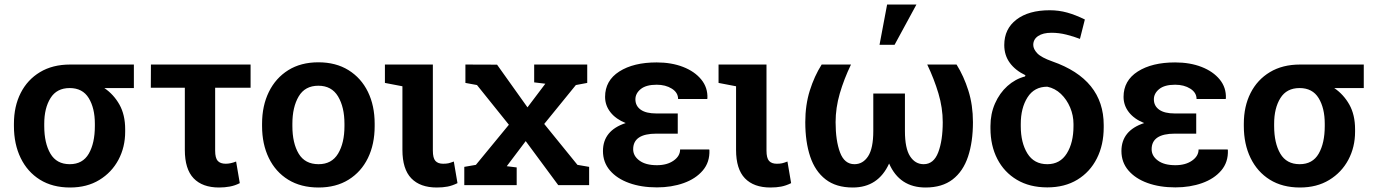

<svg xmlns="http://www.w3.org/2000/svg" viewBox="-20 -811 6034 841"><path d="M287.1 10.3Q210 10.3 155 -23.9Q100.1 -58.1 70.6 -118.9Q41 -179.7 41 -258.8V-269Q41 -345.2 70.6 -403.6Q100.1 -461.9 155.3 -495.1Q210.4 -528.3 287.1 -528.3H566.4V-425.3H437Q478 -397.5 503.2 -352.8Q528.3 -308.1 528.3 -244.6V-234.4Q528.3 -166.5 498.8 -111.1Q469.2 -55.7 415 -22.7Q360.8 10.3 287.1 10.3ZM285.6 -91.8Q342.3 -91.8 368.9 -137.9Q395.5 -184.1 395.5 -258.8V-269Q395.5 -337.4 368.7 -381.3Q341.8 -425.3 285.2 -425.3Q228.5 -425.3 201.2 -381.3Q173.8 -337.4 173.8 -269V-258.8Q173.8 -184.1 200.9 -137.9Q228 -91.8 285.6 -91.8Z M939.5 10.3Q866.7 10.3 828.1 -30Q789.6 -70.3 789.6 -154.3V-426.8H640.6L641.1 -528.3H1077.6V-426.8H922.4V-151.4Q922.4 -118.7 933.8 -106.2Q945.3 -93.8 968.8 -93.8Q989.7 -93.8 1014.2 -103.5L1030.3 -8.8Q1009.3 2 986.8 6.1Q964.4 10.3 939.5 10.3Z M1375.5 10.3Q1297.9 10.3 1242.4 -23.9Q1187 -58.1 1157.5 -118.9Q1127.9 -179.7 1127.9 -258.8V-269Q1127.9 -347.7 1157.7 -408.4Q1187.5 -469.2 1242.7 -503.7Q1297.9 -538.1 1374.5 -538.1Q1451.2 -538.1 1506.6 -503.7Q1562 -469.2 1591.6 -408.7Q1621.1 -348.1 1621.1 -269V-258.8Q1621.1 -179.2 1591.6 -118.7Q1562 -58.1 1506.8 -23.9Q1451.7 10.3 1375.5 10.3ZM1375.5 -91.8Q1433.1 -91.8 1460.9 -138.2Q1488.8 -184.6 1488.8 -258.8V-269Q1488.8 -341.8 1460.7 -388.7Q1432.6 -435.5 1374.5 -435.5Q1315.9 -435.5 1288.3 -388.7Q1260.7 -341.8 1260.7 -269V-258.8Q1260.7 -184.1 1288.3 -137.9Q1315.9 -91.8 1375.5 -91.8Z M1893.1 10.3Q1820.3 10.3 1781.5 -30Q1742.7 -70.3 1742.7 -154.3V-433.1L1666 -447.8V-528.3H1876V-151.4Q1876 -118.7 1887.2 -106.2Q1898.4 -93.8 1920.9 -93.8Q1934.6 -93.8 1943.6 -95.7Q1952.6 -97.7 1967.8 -103.5L1983.9 -8.8Q1960.9 2.4 1940.2 6.3Q1919.4 10.3 1893.1 10.3Z M2013.7 0V-80.1L2064.5 -88.9L2209 -264.6L2069.3 -438.5L2018.6 -447.8V-528.3L2157.2 -527.8L2290.5 -340.8L2368.7 -444.3L2319.8 -450.2V-528.3H2552.2V-447.8L2502.4 -438.5L2363.8 -268.1L2509.3 -88.9L2560.5 -80.1V0H2425.3L2282.7 -192.9L2199.7 -83L2243.2 -77.6V0Z M2857.4 9.8Q2788.6 9.8 2735.4 -9.5Q2682.1 -28.8 2651.6 -64.5Q2621.1 -100.1 2621.1 -149.4Q2621.1 -239.3 2720.7 -272Q2677.7 -289.1 2654.1 -319.1Q2630.4 -349.1 2630.4 -386.7Q2630.4 -458 2692.6 -497.8Q2754.9 -537.6 2856.4 -537.6Q2921.4 -537.6 2972.2 -517.8Q3022.9 -498 3051.8 -462.6Q3080.6 -427.2 3078.6 -380.4L3077.6 -377.4H2950.2Q2950.2 -405.3 2922.9 -422.6Q2895.5 -439.9 2856.4 -439.9Q2810.1 -439.9 2786.6 -420.9Q2763.2 -401.9 2763.2 -376Q2763.2 -347.2 2786.4 -330.6Q2809.6 -314 2855 -314H2948.7V-225.6H2855Q2753.4 -225.6 2753.4 -157.2Q2753.4 -127.9 2780.8 -107.7Q2808.1 -87.4 2857.4 -87.4Q2901.9 -87.4 2930.4 -107.4Q2959 -127.4 2959 -156.2H3086.4L3087.4 -153.3Q3089.4 -100.6 3058.3 -64.2Q3027.3 -27.8 2974.4 -9Q2921.4 9.8 2857.4 9.8Z M3354.5 10.3Q3281.7 10.3 3242.9 -30Q3204.1 -70.3 3204.1 -154.3V-433.1L3127.4 -447.8V-528.3H3337.4V-151.4Q3337.4 -118.7 3348.6 -106.2Q3359.9 -93.8 3382.3 -93.8Q3396 -93.8 3405 -95.7Q3414.1 -97.7 3429.2 -103.5L3445.3 -8.8Q3422.4 2.4 3401.6 6.3Q3380.9 10.3 3354.5 10.3Z M3715.3 10.3Q3642.1 10.3 3596.2 -25.4Q3550.3 -61 3528.8 -125.2Q3507.3 -189.5 3507.3 -275.9Q3507.3 -351.1 3527.1 -414.3Q3546.9 -477.5 3579.1 -528.3H3707.5Q3676.8 -464.4 3658.4 -401.4Q3640.1 -338.4 3640.1 -275.9Q3640.1 -195.3 3659.4 -143.6Q3678.7 -91.8 3722.7 -91.8Q3759.8 -91.8 3782.5 -126.5Q3805.2 -161.1 3805.2 -237.3V-401.4H3943.8V-237.3Q3943.8 -161.1 3966.3 -126.5Q3988.8 -91.8 4025.9 -91.8Q4069.8 -91.8 4089.6 -143.6Q4109.4 -195.3 4109.4 -275.9Q4109.4 -338.4 4090.6 -401.6Q4071.8 -464.8 4041.5 -528.3H4169.9Q4201.7 -477.5 4221.7 -414.1Q4241.7 -350.6 4241.7 -275.9Q4241.7 -189.5 4220.2 -125Q4198.7 -60.5 4152.8 -25.1Q4106.9 10.3 4034.2 10.3Q3920.4 10.3 3874.5 -94.7Q3826.7 10.3 3715.3 10.3ZM3832.5 -614.7 3865.7 -791H3994.1L3898.4 -614.7Z M4567.4 9.8Q4490.2 9.8 4434.3 -23.4Q4378.4 -56.6 4348.4 -115Q4318.4 -173.3 4318.4 -249V-258.8Q4318.4 -312.5 4338.4 -357.9Q4358.4 -403.3 4392.6 -434.1Q4426.8 -464.8 4469.7 -476.1L4471.7 -481.4Q4427.7 -502.4 4403.3 -535.6Q4378.9 -568.8 4378.9 -613.8Q4378.9 -684.6 4432.4 -725.3Q4485.8 -766.1 4578.1 -766.1Q4617.7 -766.1 4654.5 -755.9Q4691.4 -745.6 4731.9 -725.6L4710.4 -640.6Q4684.1 -650.9 4651.4 -659.2Q4618.7 -667.5 4585.9 -667.5Q4548.3 -667.5 4527.1 -653.1Q4505.9 -638.7 4505.9 -614.3Q4505.9 -596.2 4523.4 -577.6Q4541 -559.1 4589.4 -542Q4814.5 -463.4 4814.5 -263.2V-253.4Q4814.5 -176.3 4784.4 -116.9Q4754.4 -57.6 4699 -23.9Q4643.6 9.8 4567.4 9.8ZM4567.4 -91.8Q4623.5 -91.8 4652.8 -138.9Q4682.1 -186 4682.1 -258.3V-268.1Q4682.1 -305.2 4667.5 -340.1Q4652.8 -375 4627 -399.7Q4601.1 -424.3 4567.4 -431.2Q4510.3 -431.2 4480.7 -384.5Q4451.2 -337.9 4451.2 -268.1V-258.3Q4451.2 -186 4480.2 -138.9Q4509.3 -91.8 4567.4 -91.8Z M5128.4 9.8Q5059.6 9.8 5006.3 -9.5Q4953.1 -28.8 4922.6 -64.5Q4892.1 -100.1 4892.1 -149.4Q4892.1 -239.3 4991.7 -272Q4948.7 -289.1 4925 -319.1Q4901.4 -349.1 4901.4 -386.7Q4901.4 -458 4963.6 -497.8Q5025.9 -537.6 5127.4 -537.6Q5192.4 -537.6 5243.2 -517.8Q5293.9 -498 5322.8 -462.6Q5351.6 -427.2 5349.6 -380.4L5348.6 -377.4H5221.2Q5221.2 -405.3 5193.8 -422.6Q5166.5 -439.9 5127.4 -439.9Q5081.1 -439.9 5057.6 -420.9Q5034.2 -401.9 5034.2 -376Q5034.2 -347.2 5057.4 -330.6Q5080.6 -314 5126 -314H5219.7V-225.6H5126Q5024.4 -225.6 5024.4 -157.2Q5024.4 -127.9 5051.8 -107.7Q5079.1 -87.4 5128.4 -87.4Q5172.9 -87.4 5201.4 -107.4Q5230 -127.4 5230 -156.2H5357.4L5358.4 -153.3Q5360.4 -100.6 5329.3 -64.2Q5298.3 -27.8 5245.4 -9Q5192.4 9.8 5128.4 9.8Z M5674.3 10.3Q5597.2 10.3 5542.2 -23.9Q5487.3 -58.1 5457.8 -118.9Q5428.2 -179.7 5428.2 -258.8V-269Q5428.2 -345.2 5457.8 -403.6Q5487.3 -461.9 5542.5 -495.1Q5597.7 -528.3 5674.3 -528.3H5953.6V-425.3H5824.2Q5865.2 -397.5 5890.4 -352.8Q5915.5 -308.1 5915.5 -244.6V-234.4Q5915.5 -166.5 5886 -111.1Q5856.4 -55.7 5802.2 -22.7Q5748 10.3 5674.3 10.3ZM5672.9 -91.8Q5729.5 -91.8 5756.1 -137.9Q5782.7 -184.1 5782.7 -258.8V-269Q5782.7 -337.4 5755.9 -381.3Q5729 -425.3 5672.4 -425.3Q5615.7 -425.3 5588.4 -381.3Q5561 -337.4 5561 -269V-258.8Q5561 -184.1 5588.1 -137.9Q5615.2 -91.8 5672.9 -91.8Z"/></svg>

Font: Roboto Slab SemiBold
Style: Regular
Weight: 600
Designer: Google
Version: Version 2.001; ttfautohint (v1.8.3)